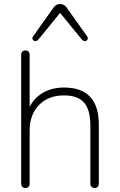

<svg xmlns="http://www.w3.org/2000/svg" viewBox="-20 -926 593 952"><path d="M85 -16V-654Q85 -664 90.5 -670Q96 -676 106 -676Q116 -676 121.5 -670Q127 -664 127 -654V-366H115Q134 -427 182.5 -459.5Q231 -492 297 -492Q384 -492 427 -446Q470 -400 470 -308V-16Q470 -6 464.5 0Q459 6 449 6Q439 6 433.5 0Q428 -6 428 -16V-304Q428 -381 397 -417Q366 -453 297 -453Q220 -453 173.5 -405.5Q127 -358 127 -278V-16Q127 -5 121.5 0.5Q116 6 106 6Q96 6 90.5 0Q85 -6 85 -16ZM145 -747 246 -889Q258 -906 278 -906Q298 -906 310 -889L411 -747Q418 -738 414 -730.5Q410 -723 401 -722.5Q392 -722 385 -731L278 -862L171 -731Q164 -722 155 -722.5Q146 -723 142 -730.5Q138 -738 145 -747Z"/></svg>

Font: SN Pro Thin
Style: Regular
Weight: 200
Designer: Tobias Whetton
Foundry: Supernotes
Version: Version 1.003;Glyphs 3.3 (3324)